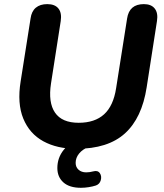

<svg xmlns="http://www.w3.org/2000/svg" viewBox="-20 -698 781 914"><path d="M78.3 -310.7 125.5 -610.2Q130.1 -644.1 150.5 -661.3Q171 -678.4 205.1 -678.4Q241.6 -678.4 258.3 -657.3Q274.9 -636.3 269.1 -597.8L222.9 -301.3Q208.7 -210 241.9 -161.8Q275 -113.5 354.5 -113.5Q431.2 -113.5 475.5 -153.8Q519.8 -194 532.8 -278.4L585.1 -610.2Q595.4 -678.4 664.8 -678.4Q700.1 -678.4 716.6 -657.3Q733.2 -636.3 727.3 -598L678.2 -282.5Q655.8 -136.6 574.9 -63.1Q493.9 10.4 343.7 10.4Q251.8 10.4 186.2 -25.5Q120.6 -61.4 90.9 -133.4Q61.3 -205.5 78.3 -310.7ZM253 102Q253 53.6 282.7 16.1Q312.4 -21.3 367.4 -44L404.5 0Q373.3 12.4 356.7 32.7Q340.1 53 340.1 77.3Q340.1 97.5 354 110Q367.9 122.5 390.3 122.5Q406.9 122.5 423.5 117.9Q445.3 111.9 455.2 126.2Q465 140.5 459.8 159.6Q454.6 178.6 436.5 185Q421.3 190 402.2 193Q383.1 196 365.3 196Q310.4 196 281.7 170.2Q253 144.4 253 102Z"/></svg>

Font: SN Pro Thin
Style: Italic
Weight: 200
Italic angle: -9°
Designer: Tobias Whetton
Foundry: Supernotes
Version: Version 1.003;Glyphs 3.3 (3324)